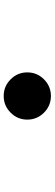

<svg xmlns="http://www.w3.org/2000/svg" viewBox="352 -900 296 1040"><g transform="rotate(90 500.0 -380.0)"><path d="M409.7 -289.6Q372.1 -327.1 372.1 -379.9Q372.1 -432.6 409.7 -470.2Q447.3 -507.8 500 -507.8Q552.7 -507.8 590.3 -470.2Q627.9 -432.6 627.9 -379.9Q627.9 -327.1 590.3 -289.6Q552.7 -252 500 -252Q447.3 -252 409.7 -289.6Z"/></g></svg>

Font: Gen Jyuu Gothic Bold
Style: Bold
Weight: 700
Designer: [Source Han Sans]
Ryoko NISHIZUKA  (kana & ideographs); Paul D. Hunt (Latin, Greek & Cyrillic); Wenlong ZHANG  (bopomofo
Version: Version 1.002.20150607